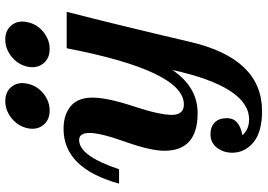

<svg xmlns="http://www.w3.org/2000/svg" viewBox="-161 -596 998 716"><g transform="rotate(-90 338.0 -238.0)"><path d="M282.2 240.2Q203.6 240.2 165 208Q126.5 175.8 126.5 128.9Q126.5 97.2 144.8 72.5Q163.1 47.9 196.8 47.9Q222.7 47.9 239 63.5Q255.4 79.1 255.4 109.9Q255.4 155.3 191.9 167Q213.4 191.9 250.5 191.9Q372.1 191.9 435.1 -94.2Q371.6 0 273.9 0Q133.8 0 133.8 -123.5Q133.8 -175.8 167 -268.8Q200.2 -361.8 200.2 -403.3Q200.2 -441.9 173.8 -441.9Q114.3 -441.9 64.9 -293H11.2Q68.4 -500 215.3 -500Q268.6 -500 300.3 -473.1Q332 -446.3 332 -392.1Q332 -337.4 299.8 -239.7Q267.6 -142.1 267.6 -96.7Q267.6 -51.3 306.6 -51.3Q431.6 -51.3 516.1 -488.3H651.9Q602.1 -294.4 539.6 -27.1Q477.1 240.2 282.2 240.2ZM513.2 -551.8Q478.5 -551.8 459.5 -575.2Q445.3 -592.3 445.3 -615.7Q445.3 -624.5 447.3 -634.3Q455.1 -669.9 484.4 -693.6Q513.7 -717.3 548.3 -717.3Q583.5 -717.3 602.1 -693.8Q615.7 -676.8 615.7 -654.3Q615.7 -644.5 613.3 -634.3Q606 -599.1 577.1 -575.4Q548.3 -551.8 513.2 -551.8ZM283.7 -551.8Q249 -551.8 230 -575.2Q215.8 -592.3 215.8 -615.7Q215.8 -624.5 217.8 -634.3Q225.6 -669.9 254.9 -693.6Q284.2 -717.3 318.8 -717.3Q354 -717.3 372.6 -693.8Q386.2 -676.8 386.2 -654.3Q386.2 -644.5 383.8 -634.3Q376.5 -599.1 347.7 -575.4Q318.8 -551.8 283.7 -551.8Z"/></g></svg>

Font: Munson
Style: Bold Italic
Weight: 700
Italic angle: -12°
Designer: Paul James MIller
Foundry: High-Logic / Made with FontCreator
Version: Version 2.10;May 5, 2019;FontCreator 11.5.0.2430 64-bit